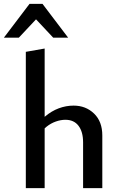

<svg xmlns="http://www.w3.org/2000/svg" viewBox="-55 -969 616 989"><path d="M373 0V-236Q373 -290 349.5 -321Q326 -352 282 -352Q258 -352 232.5 -343Q207 -334 185 -316.5Q163 -299 149 -272L116 -297Q143 -340 176.5 -368.5Q210 -397 247.5 -411Q285 -425 324 -425Q387 -425 429.5 -384Q472 -343 472 -271V0ZM78 0V-702L175 -719V0ZM219 -775 115 -886 97 -949H164L296 -775ZM-35 -775 97 -949H164L147 -887L42 -775Z"/></svg>

Font: Ysabeau Infant SemiBold
Style: Regular
Weight: 600
Designer: Christian Thalmann (Catharsis Fonts)
Version: Version 2.002; featfreeze: ss01,ss02,lnum